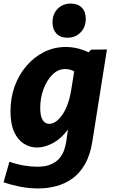

<svg xmlns="http://www.w3.org/2000/svg" viewBox="-41 -815 639 1079"><path d="M174 244Q121 244 71 234Q21 224 -21 209L12 94Q52 108 93 115Q134 122 167 122Q217 122 248 107.5Q279 93 296 71Q313 49 320.5 25Q328 1 331 -18L341 -87Q304 -37 257.5 -11.5Q211 14 167 14Q127 14 93 -7.5Q59 -29 38.5 -73.5Q18 -118 18 -190Q18 -265 41.5 -330Q65 -395 107.5 -444.5Q150 -494 206.5 -522.5Q263 -551 329 -551Q361 -551 393 -543.5Q425 -536 457 -521L471 -536L560 -537L478 -20Q466 56 436.5 107.5Q407 159 365.5 188.5Q324 218 275 231Q226 244 174 244ZM236 -119Q273 -119 308.5 -169Q344 -219 359 -308L376 -414Q351 -427 326 -427Q285 -427 253.5 -395.5Q222 -364 203.5 -314Q185 -264 185 -209Q185 -163 198.5 -141Q212 -119 236 -119ZM338 -603Q298 -603 276 -626.5Q254 -650 254 -689Q254 -736 283 -765.5Q312 -795 357 -795Q396 -795 418.5 -772.5Q441 -750 441 -709Q441 -663 412 -633Q383 -603 338 -603Z"/></svg>

Font: Bitter ExtraBold
Style: Italic
Weight: 800
Italic angle: -9°
Designer: Sol Matas, and Bitter project Authors
Foundry: Sol Matas
Version: Version 2.001